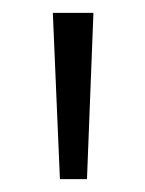

<svg xmlns="http://www.w3.org/2000/svg" viewBox="-20 -734 225 298"><path d="M125 -714H62L73 -456H115Z"/></svg>

Font: Noto Sans Arabic ExtCond Light
Style: Regular
Weight: 300
Width: 2
Designer: Monotype Design Team, Nadine Chahine, Nizar Qandah and Khaled Hosny
Foundry: Monotype Imaging Inc.
Version: Version 2.012